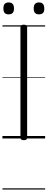

<svg xmlns="http://www.w3.org/2000/svg" viewBox="-20 -1138 391 1578"><path d="M176 14Q162 14 155 9Q148 4 148 -5V-916Q148 -926 155 -930.5Q162 -935 175 -935Q189 -935 196 -930.5Q203 -926 203 -916V-5Q203 4 196.5 9Q190 14 176 14ZM51 -1020Q29 -1020 18.5 -1031.5Q8 -1043 8 -1068Q8 -1094 18.5 -1106Q29 -1118 51 -1118Q73 -1118 84 -1105.5Q95 -1093 95 -1068Q95 -1043 84 -1031.5Q73 -1020 51 -1020ZM301 -1020Q279 -1020 268 -1031.5Q257 -1043 257 -1068Q257 -1094 268 -1106Q279 -1118 301 -1118Q322 -1118 333 -1105.5Q344 -1093 344 -1068Q345 -1043 333.5 -1031.5Q322 -1020 301 -1020ZM0 410H351V420H0ZM0 -20H351V0H0ZM0 -505H351V-500H0ZM0 -930H351V-920H0Z"/></svg>

Font: Playwrite DE Grund Guides
Style: Regular
Weight: 400
Designer: Veronika Burian, José Scaglione
Foundry: TypeTogether
Version: Version 1.003